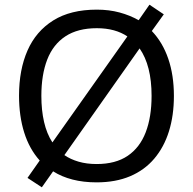

<svg xmlns="http://www.w3.org/2000/svg" viewBox="-20 -766 821 817"><path d="M720 -358Q720 -275 699 -207.5Q678 -140 636.5 -91Q595 -42 533.5 -16Q472 10 391 10Q335 10 288.5 -2Q242 -14 206 -37L158 31L97 -9L149 -83Q105 -132 83 -202Q61 -272 61 -359Q61 -469 97 -551Q133 -633 206.5 -679Q280 -725 392 -725Q444 -725 488.5 -713Q533 -701 570 -680L616 -746L677 -705L626 -634Q672 -586 696 -516Q720 -446 720 -358ZM625 -358Q625 -487 574 -560L254 -106Q280 -88 314.5 -78Q349 -68 391 -68Q472 -68 523.5 -103Q575 -138 600 -203Q625 -268 625 -358ZM156 -358Q156 -297 167.5 -247Q179 -197 203 -160L522 -611Q497 -628 464.5 -637Q432 -646 392 -646Q311 -646 258.5 -611.5Q206 -577 181 -512.5Q156 -448 156 -358Z"/></svg>

Font: Noto Sans Myanmar
Style: Regular
Weight: 400
Designer: Monotype Design Team
Foundry: Monotype Imaging Inc.
Version: Version 2.107